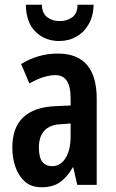

<svg xmlns="http://www.w3.org/2000/svg" viewBox="-20 -873 489 810"><path d="M224 -647Q388 -647 388 -456V-93H306L289 -167H287Q263 -125 232.5 -104Q202 -83 156 -83Q112 -83 85 -107Q58 -131 45 -169Q32 -207 32 -251Q32 -335 78 -378Q124 -421 211 -425L278 -428V-459Q278 -506 262.5 -531Q247 -556 213 -556Q166 -556 104 -521L69 -603Q141 -647 224 -647ZM237 -349Q190 -347 167 -321.5Q144 -296 144 -251Q144 -209 158.5 -190.5Q173 -172 200 -172Q235 -172 256.5 -206Q278 -240 278 -300V-352ZM375 -853Q374 -806 354.5 -771.5Q335 -737 302.5 -718.5Q270 -700 230 -700Q170 -700 130 -739Q90 -778 89 -853H157Q157 -817 179 -800.5Q201 -784 232 -784Q262 -784 284.5 -800Q307 -816 307 -853Z"/></svg>

Font: Noto Sans Kannada UI ExtraCondensed SemiBold
Style: Regular
Weight: 600
Width: 2
Designer: Jelle Bosma - Monotype Design Team
Foundry: Monotype Imaging Inc.
Version: Version 2.005; ttfautohint (v1.8.4.7-5d5b)